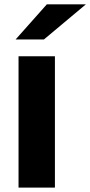

<svg xmlns="http://www.w3.org/2000/svg" viewBox="-20 -854 411 874"><path d="M371.1 -834.4 180 -674.4H51.1L193.3 -834.4ZM230 -597.8V0H64.4V-597.8Z"/></svg>

Font: Paperlogy 8 ExtraBold
Style: Regular
Weight: 800
Designer: redesigned by Lee Juim, glyphs from Gmarket Sans & Montserrat
Foundry: PT&
Version: Version 1.001